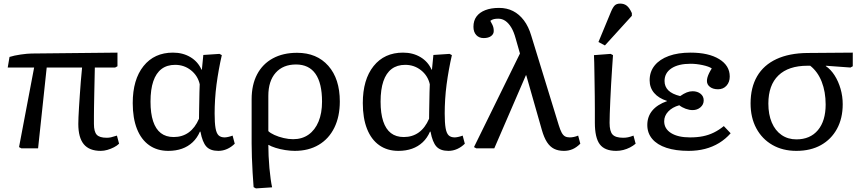

<svg xmlns="http://www.w3.org/2000/svg" viewBox="-20 -826 4821 1069"><path d="M541 14Q477 14 446.5 -23Q416 -60 416 -136Q416 -150 417 -174.5Q418 -199 420 -230.5Q422 -262 424.5 -298.5Q427 -335 430 -373.5Q433 -412 437 -450H240L192 0H99L86 -7L170 -450H23L33 -509Q45 -513 61.5 -516.5Q78 -520 95.5 -522.5Q113 -525 129 -526.5Q145 -528 155 -528L634 -533V-457L621 -450H508Q506 -362 505 -310.5Q504 -259 503.5 -230Q503 -201 503 -181Q503 -161 503 -136Q503 -93 518.5 -76Q534 -59 574 -59Q587 -59 598 -61.5Q609 -64 631 -71L643 -26Q632 -15 614.5 -6Q597 3 578 8.5Q559 14 541 14Z M917 14Q855 14 810.5 -17.5Q766 -49 742.5 -108.5Q719 -168 719 -252Q719 -383 779 -458Q839 -533 943 -533Q998 -533 1040 -508Q1082 -483 1102 -438H1104L1112 -520L1202 -526L1215 -519Q1206 -480 1198.5 -438.5Q1191 -397 1185.5 -355.5Q1180 -314 1177.5 -273Q1175 -232 1175 -194Q1175 -142 1180 -113Q1185 -84 1197 -72.5Q1209 -61 1231 -61Q1239 -61 1252 -64Q1265 -67 1275 -71L1287 -26Q1268 -7 1244.5 3.5Q1221 14 1196 14Q1151 14 1129 -10Q1107 -34 1096 -93H1093Q1078 -58 1052.5 -34Q1027 -10 993 2Q959 14 917 14ZM947 -63Q995 -63 1030.5 -88.5Q1066 -114 1088 -165Q1088 -180 1088.5 -205Q1089 -230 1089.5 -259Q1090 -288 1090.5 -314Q1091 -340 1092 -357Q1081 -405 1043 -435Q1005 -465 955 -465Q910 -465 879.5 -442Q849 -419 833.5 -373.5Q818 -328 818 -260Q818 -195 832.5 -151Q847 -107 875.5 -85Q904 -63 947 -63Z M1405 223 1392 216Q1389 179 1386.5 135.5Q1384 92 1382.5 49.5Q1381 7 1381 -27V-273Q1381 -354 1411.5 -412Q1442 -470 1499 -501Q1556 -532 1634 -532Q1744 -532 1808 -459.5Q1872 -387 1872 -261Q1872 -177 1841.5 -115Q1811 -53 1754.5 -19.5Q1698 14 1621 14Q1597 14 1568 9.5Q1539 5 1514 -3Q1489 -11 1476 -19H1474Q1474 9 1475.5 42.5Q1477 76 1480 109.5Q1483 143 1487 171Q1491 199 1495 217ZM1612 -51Q1662 -51 1698 -76.5Q1734 -102 1753.5 -149Q1773 -196 1773 -260Q1773 -363 1736.5 -415Q1700 -467 1628 -467Q1556 -467 1515 -421Q1474 -375 1474 -292V-96Q1485 -85 1508 -74.5Q1531 -64 1559 -57.5Q1587 -51 1612 -51Z M2198 14Q2136 14 2091.5 -17.5Q2047 -49 2023.5 -108.5Q2000 -168 2000 -252Q2000 -383 2060 -458Q2120 -533 2224 -533Q2279 -533 2321 -508Q2363 -483 2383 -438H2385L2393 -520L2483 -526L2496 -519Q2487 -480 2479.5 -438.5Q2472 -397 2466.5 -355.5Q2461 -314 2458.5 -273Q2456 -232 2456 -194Q2456 -142 2461 -113Q2466 -84 2478 -72.5Q2490 -61 2512 -61Q2520 -61 2533 -64Q2546 -67 2556 -71L2568 -26Q2549 -7 2525.5 3.5Q2502 14 2477 14Q2432 14 2410 -10Q2388 -34 2377 -93H2374Q2359 -58 2333.5 -34Q2308 -10 2274 2Q2240 14 2198 14ZM2228 -63Q2276 -63 2311.5 -88.5Q2347 -114 2369 -165Q2369 -180 2369.5 -205Q2370 -230 2370.5 -259Q2371 -288 2371.5 -314Q2372 -340 2373 -357Q2362 -405 2324 -435Q2286 -465 2236 -465Q2191 -465 2160.5 -442Q2130 -419 2114.5 -373.5Q2099 -328 2099 -260Q2099 -195 2113.5 -151Q2128 -107 2156.5 -85Q2185 -63 2228 -63Z M3199 -71 3211 -26Q3190 -5 3168 4.5Q3146 14 3120 14Q3088 14 3065 2.5Q3042 -9 3025.5 -34.5Q3009 -60 2997 -102L2910 -407H2908L2732 0H2632L2619 -7L2875 -528L2851 -612Q2841 -649 2826.5 -673Q2812 -697 2794 -709.5Q2776 -722 2754 -722Q2740 -722 2729.5 -719.5Q2719 -717 2710 -710Q2718 -696 2722 -687Q2726 -678 2727.5 -670.5Q2729 -663 2729 -653Q2729 -636 2714 -625Q2699 -614 2673 -614Q2647 -614 2631.5 -631Q2616 -648 2616 -677Q2616 -711 2633 -734Q2650 -757 2682 -769.5Q2714 -782 2759 -782Q2802 -782 2836.5 -764.5Q2871 -747 2897 -712.5Q2923 -678 2938 -627L3091 -129Q3099 -103 3107 -88Q3115 -73 3125.5 -67Q3136 -61 3152 -61Q3163 -61 3175 -63.5Q3187 -66 3199 -71Z M3411 14Q3347 14 3319.5 -22.5Q3292 -59 3292 -143Q3292 -180 3292 -217Q3292 -254 3291.5 -290Q3291 -326 3290.5 -359.5Q3290 -393 3289.5 -423Q3289 -453 3288.5 -477.5Q3288 -502 3287 -519L3380 -526L3393 -519Q3391 -488 3388 -445.5Q3385 -403 3382.5 -357Q3380 -311 3378 -268Q3376 -225 3375 -192Q3374 -159 3374 -142Q3374 -95 3390.5 -77Q3407 -59 3450 -59Q3463 -59 3476 -61.5Q3489 -64 3507 -71L3519 -26Q3505 -14 3487.5 -5Q3470 4 3450.5 9Q3431 14 3411 14ZM3348 -573 3312 -592 3382 -761Q3393 -787 3403.5 -796.5Q3414 -806 3433 -806Q3455 -806 3470 -794Q3485 -782 3498 -753V-738Z M3814 14Q3742 14 3690.5 -3Q3639 -20 3611.5 -52.5Q3584 -85 3584 -130Q3584 -177 3612 -210.5Q3640 -244 3694 -263V-264Q3647 -279 3622 -308.5Q3597 -338 3597 -379Q3597 -427 3625 -461.5Q3653 -496 3704 -514.5Q3755 -533 3825 -533Q3925 -533 3984 -497Q4043 -461 4043 -400Q4043 -369 4025 -349Q4007 -329 3978 -329Q3950 -329 3933 -342Q3916 -355 3916 -375Q3916 -385 3919 -395.5Q3922 -406 3928 -418.5Q3934 -431 3943 -445Q3927 -456 3892 -463.5Q3857 -471 3825 -471Q3757 -471 3718.5 -445.5Q3680 -420 3680 -375Q3680 -344 3701 -323Q3722 -302 3767 -291Q3787 -305 3803.5 -311.5Q3820 -318 3836 -318Q3863 -318 3880.5 -304Q3898 -290 3898 -267Q3898 -244 3880 -228.5Q3862 -213 3836 -213Q3818 -213 3797.5 -220.5Q3777 -228 3762 -240Q3723 -229 3700.5 -205Q3678 -181 3678 -151Q3678 -109 3716.5 -85Q3755 -61 3822 -61Q3862 -61 3894 -67.5Q3926 -74 3954.5 -88Q3983 -102 4010 -124L4048 -84Q4020 -52 3984 -30Q3948 -8 3905.5 3Q3863 14 3814 14Z M4414 14Q4338 14 4280.5 -19Q4223 -52 4191 -111.5Q4159 -171 4159 -250Q4159 -339 4195.5 -401.5Q4232 -464 4303 -497Q4374 -530 4475 -531L4728 -533V-457L4715 -450L4578 -460V-458Q4606 -439 4627 -406Q4648 -373 4660 -331.5Q4672 -290 4672 -246Q4672 -167 4640 -108.5Q4608 -50 4550.5 -18Q4493 14 4414 14ZM4414 -50Q4491 -50 4534 -101.5Q4577 -153 4577 -244Q4577 -315 4555 -371Q4533 -427 4491 -460H4476Q4370 -460 4314 -406Q4258 -352 4258 -249Q4258 -189 4277 -144Q4296 -99 4331.5 -74.5Q4367 -50 4414 -50Z"/></svg>

Font: Literata Variable Black
Style: Regular
Weight: 900
Designer: Latin by Veronika Burian and Jose Scaglione. Greek by Irene Vlachou. Cyrillic by Vera Evstafieva.
Foundry: TypeTogether
Version: Version 3.021